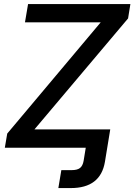

<svg xmlns="http://www.w3.org/2000/svg" viewBox="-20 -748 680 972"><path d="M275.4 204.1 290.5 113.3H342.3Q371.6 113.3 385.3 102.3Q398.9 91.3 403.3 66.4L414.1 0H4.4L16.6 -71.8L489.7 -634.8H106.4L122.1 -727.5H640.1L628.4 -654.8L154.3 -92.8H538.1L522.9 0L511.2 71.3Q488.8 204.1 338.4 204.1Z"/></svg>

Font: Inter Display Medium
Style: Italic
Weight: 500
Italic angle: -9.39999°
Designer: Rasmus Andersson
Foundry: rsms
Version: Version 4.000;git-a52131595